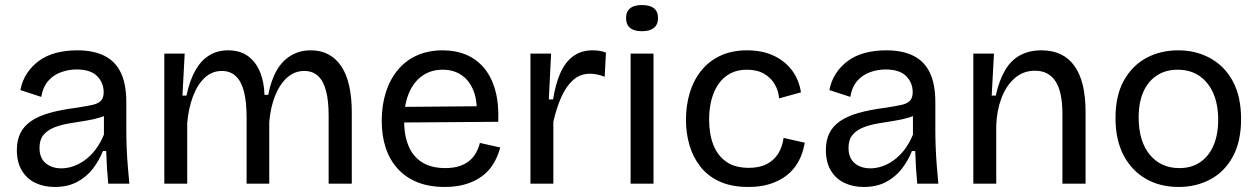

<svg xmlns="http://www.w3.org/2000/svg" viewBox="-20 -730 5003 763"><path d="M197 13Q155 13 121 -3Q87 -19 67 -52Q47 -85 47 -134Q47 -172 60.5 -200Q74 -228 102.5 -248Q131 -268 176.5 -281Q222 -294 285 -302Q323 -308 346.5 -313Q370 -318 381 -329.5Q392 -341 392 -364Q392 -401 366 -427.5Q340 -454 284 -454Q255 -454 225 -444Q195 -434 173 -410Q151 -386 144 -345L61 -372Q68 -409 87 -438Q106 -467 134.5 -488Q163 -509 201.5 -519.5Q240 -530 287 -530Q352 -530 395.5 -508Q439 -486 460.5 -440.5Q482 -395 482 -324V-210Q482 -178 483.5 -141.5Q485 -105 488 -68.5Q491 -32 494 0H410Q407 -32 405 -64.5Q403 -97 402 -130H389Q374 -92 349 -59.5Q324 -27 286.5 -7Q249 13 197 13ZM224 -61Q246 -61 269 -68.5Q292 -76 315 -92Q338 -108 358 -133.5Q378 -159 393 -195V-291L420 -287Q404 -271 377.5 -263Q351 -255 319 -250Q287 -245 254.5 -239.5Q222 -234 195.5 -223.5Q169 -213 153 -194Q137 -175 137 -142Q137 -102 161.5 -81.5Q186 -61 224 -61Z M633 0V-317V-517H714L705 -350H721Q734 -411 756.5 -450.5Q779 -490 811.5 -510Q844 -530 886 -530Q936 -530 967.5 -505.5Q999 -481 1014.5 -441Q1030 -401 1031 -353H1046Q1057 -411 1079.5 -450Q1102 -489 1136.5 -509.5Q1171 -530 1215 -530Q1255 -530 1285 -514Q1315 -498 1336 -467Q1357 -436 1367.5 -389.5Q1378 -343 1378 -283V0H1286V-271Q1286 -330 1275.5 -369.5Q1265 -409 1243.5 -428.5Q1222 -448 1189 -448Q1151 -448 1121.5 -422Q1092 -396 1073.5 -350Q1055 -304 1050 -245V0H960V-263Q960 -325 949.5 -366Q939 -407 917 -427.5Q895 -448 862 -448Q822 -448 793 -420.5Q764 -393 746.5 -346Q729 -299 724 -241V0Z M1748 13Q1686 13 1639.5 -5.5Q1593 -24 1561 -59Q1529 -94 1513 -142Q1497 -190 1497 -250Q1497 -311 1513 -362Q1529 -413 1560 -451Q1591 -489 1636.5 -509.5Q1682 -530 1739 -530Q1791 -530 1832.5 -512.5Q1874 -495 1903.5 -460Q1933 -425 1948 -371.5Q1963 -318 1960 -246L1554 -243V-305L1904 -308L1874 -266Q1878 -329 1861.5 -370Q1845 -411 1813.5 -432Q1782 -453 1739 -453Q1693 -453 1658.5 -429Q1624 -405 1605 -360Q1586 -315 1586 -251Q1586 -159 1627.5 -110.5Q1669 -62 1749 -62Q1781 -62 1804.5 -69.5Q1828 -77 1844.5 -90.5Q1861 -104 1871.5 -122.5Q1882 -141 1887 -162L1968 -144Q1958 -107 1940 -78Q1922 -49 1894.5 -29Q1867 -9 1830.5 2Q1794 13 1748 13Z M2088 0V-279V-517H2170L2161 -335H2178Q2187 -394 2206 -438Q2225 -482 2257 -506Q2289 -530 2335 -530Q2346 -530 2359 -528.5Q2372 -527 2388 -521L2383 -425Q2368 -431 2353 -434Q2338 -437 2325 -437Q2285 -437 2257 -411.5Q2229 -386 2210 -343Q2191 -300 2179 -246V0Z M2486 0V-517H2577V0ZM2531 -606Q2500 -606 2484 -619Q2468 -632 2468 -658Q2468 -684 2484 -697Q2500 -710 2531 -710Q2563 -710 2579 -697Q2595 -684 2595 -658Q2595 -633 2579 -619.5Q2563 -606 2531 -606Z M2955 13Q2887 13 2840 -8.5Q2793 -30 2763.5 -67.5Q2734 -105 2720 -153Q2706 -201 2706 -253Q2706 -311 2721 -361Q2736 -411 2766.5 -449Q2797 -487 2842.5 -508.5Q2888 -530 2949 -530Q3009 -530 3054 -509Q3099 -488 3127 -451Q3155 -414 3163 -363L3076 -339Q3074 -368 3059.5 -394Q3045 -420 3017 -436.5Q2989 -453 2948 -453Q2910 -453 2882 -438Q2854 -423 2835.5 -396.5Q2817 -370 2807.5 -334Q2798 -298 2798 -255Q2798 -197 2815 -154Q2832 -111 2866.5 -87Q2901 -63 2956 -63Q2998 -63 3027 -78Q3056 -93 3072.5 -119.5Q3089 -146 3094 -182L3178 -163Q3171 -120 3152.5 -87Q3134 -54 3105 -32Q3076 -10 3038.5 1.5Q3001 13 2955 13Z M3412 13Q3370 13 3336 -3Q3302 -19 3282 -52Q3262 -85 3262 -134Q3262 -172 3275.5 -200Q3289 -228 3317.5 -248Q3346 -268 3391.5 -281Q3437 -294 3500 -302Q3538 -308 3561.5 -313Q3585 -318 3596 -329.5Q3607 -341 3607 -364Q3607 -401 3581 -427.5Q3555 -454 3499 -454Q3470 -454 3440 -444Q3410 -434 3388 -410Q3366 -386 3359 -345L3276 -372Q3283 -409 3302 -438Q3321 -467 3349.5 -488Q3378 -509 3416.5 -519.5Q3455 -530 3502 -530Q3567 -530 3610.5 -508Q3654 -486 3675.5 -440.5Q3697 -395 3697 -324V-210Q3697 -178 3698.5 -141.5Q3700 -105 3703 -68.5Q3706 -32 3709 0H3625Q3622 -32 3620 -64.5Q3618 -97 3617 -130H3604Q3589 -92 3564 -59.5Q3539 -27 3501.5 -7Q3464 13 3412 13ZM3439 -61Q3461 -61 3484 -68.5Q3507 -76 3530 -92Q3553 -108 3573 -133.5Q3593 -159 3608 -195V-291L3635 -287Q3619 -271 3592.5 -263Q3566 -255 3534 -250Q3502 -245 3469.5 -239.5Q3437 -234 3410.5 -223.5Q3384 -213 3368 -194Q3352 -175 3352 -142Q3352 -102 3376.5 -81.5Q3401 -61 3439 -61Z M3848 0V-318V-517H3930L3921 -350H3937Q3951 -412 3974.5 -451.5Q3998 -491 4034 -510.5Q4070 -530 4119 -530Q4205 -530 4249.5 -468.5Q4294 -407 4294 -285V0H4202V-277Q4202 -365 4174.5 -407Q4147 -449 4093 -449Q4046 -449 4012 -419Q3978 -389 3959.5 -339.5Q3941 -290 3939 -231V0Z M4664 13Q4590 13 4533.5 -19.5Q4477 -52 4445 -113Q4413 -174 4413 -261Q4413 -351 4446.5 -410.5Q4480 -470 4536 -500Q4592 -530 4662 -530Q4733 -530 4790 -498.5Q4847 -467 4879.5 -406.5Q4912 -346 4912 -257Q4912 -168 4879.5 -108Q4847 -48 4790.5 -17.5Q4734 13 4664 13ZM4667 -62Q4715 -62 4749.5 -85.5Q4784 -109 4802.5 -152Q4821 -195 4821 -254Q4821 -315 4801.5 -359.5Q4782 -404 4746 -428.5Q4710 -453 4660 -453Q4613 -453 4578 -430.5Q4543 -408 4524 -366Q4505 -324 4505 -263Q4505 -169 4549 -115.5Q4593 -62 4667 -62Z"/></svg>

Font: Bricolage Grotesque 17pt
Style: Regular
Weight: 400
Version: Version 1.001;gftools[0.9.33.dev8+g029e19f]